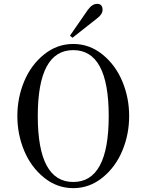

<svg xmlns="http://www.w3.org/2000/svg" viewBox="-20 -958 740 996"><path d="M484 -938Q512 -938 512 -907Q512 -884 484 -863L356 -762L343 -773L435 -906Q458 -938 484 -938ZM360 18Q276 18 208.5 -36.5Q141 -91 105.5 -176Q70 -261 70 -356Q70 -451 105.5 -536Q141 -621 208.5 -675.5Q276 -730 360 -730Q444 -730 511.5 -675.5Q579 -621 614.5 -536Q650 -451 650 -356Q650 -261 614.5 -176Q579 -91 511.5 -36.5Q444 18 360 18ZM360 -14Q544 -14 544 -356Q544 -698 360 -698Q176 -698 176 -356Q176 -14 360 -14Z"/></svg>

Font: Old Standard TT
Style: Regular
Weight: 400
Designer: Alexey Kryukov <alexios@thessalonica.org.ru>
Version: Version 1.0